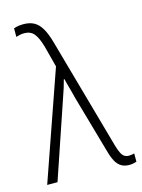

<svg xmlns="http://www.w3.org/2000/svg" viewBox="-117 -834 674 911"><g transform="rotate(-15 219.5 -378.5)"><path d="M1.5 0 187.5 -532.7 159.7 -638.2Q147 -682.6 130.1 -703.1Q113.3 -723.6 82 -723.6Q69.3 -723.6 59.8 -721.2Q50.3 -718.8 42 -716.3V-758.3Q48.3 -760.7 55.2 -762.5Q62 -764.2 70.6 -765.1Q79.1 -766.1 88.9 -766.1Q119.6 -766.1 141.1 -754.6Q162.6 -743.2 178.5 -716.3Q194.3 -689.5 207 -643.6L360.8 -96.2Q367.7 -72.8 374.8 -58.8Q381.8 -44.9 391.1 -39.3Q400.4 -33.7 412.6 -33.7Q420.4 -33.7 427.2 -34.9Q434.1 -36.1 439 -37.6V2.9Q434.1 4.4 429 5.9Q423.8 7.3 417.7 8.3Q411.6 9.3 403.3 9.3Q380.4 9.3 364.3 -0.2Q348.1 -9.8 336.9 -29.8Q325.7 -49.8 316.9 -82.5L237.3 -361.8Q232.4 -381.3 228.5 -395.8Q224.6 -410.2 221.4 -421.6Q218.3 -433.1 215.6 -443.1Q212.9 -453.1 210.4 -463.9H207.5Q202.6 -444.8 196.5 -425Q190.4 -405.3 183.1 -385.3L52.2 0Z"/></g></svg>

Font: Open Sans SemiCondensed Light
Style: Regular
Weight: 300
Width: 4
Designer: Monotype Design Team
Foundry: Monotype Imaging Inc.
Version: Version 3.000